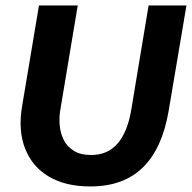

<svg xmlns="http://www.w3.org/2000/svg" viewBox="-20 -670 702 702"><path d="M310 11.7Q219.2 11.7 158.3 -24.6Q97.5 -60.8 71.7 -127.1Q45.8 -193.3 60.8 -281.7L122.5 -650H264.2L200 -265Q195.8 -240 198.3 -211.7Q200.8 -183.3 212.9 -158.8Q225 -134.2 249.6 -118.8Q274.2 -103.3 313.3 -103.3Q374.2 -103.3 410.4 -145.8Q446.7 -188.3 460 -269.2L523.3 -650H661.7L596.7 -265Q573.3 -127.5 502.5 -57.9Q431.7 11.7 310 11.7Z"/></svg>

Font: Familjen Grotesk GF
Style: Bold Italic
Weight: 700
Designer: Anders Wikstroem, Jonas Baeckman, Matilda Gysing, Kristian Moeller
Foundry: Familjen STHML AB
Version: Version 2.000; Beta; Release 4; Build 6